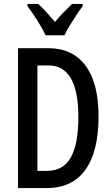

<svg xmlns="http://www.w3.org/2000/svg" viewBox="-20 -960 571 980"><path d="M483 -366Q483 -187 416 -93.5Q349 0 218 0H72V-714H227Q350 -714 416.5 -625Q483 -536 483 -366ZM380 -362Q380 -626 227 -626H171V-88H220Q303 -88 341.5 -156.5Q380 -225 380 -362ZM213 -780Q198 -812 171.5 -854Q145 -896 120 -929V-940H175Q193 -924 216 -899Q239 -874 261 -848Q285 -878 304.5 -897Q324 -916 348 -940H402V-929Q387 -909 369.5 -882.5Q352 -856 335.5 -829Q319 -802 309 -780Z"/></svg>

Font: Noto Sans Sinhala ExtraCondensed Medium
Style: Regular
Weight: 500
Width: 2
Designer: Jelle Bosma - Monotype Design Team
Foundry: Monotype Imaging Inc.
Version: Version 2.006; ttfautohint (v1.8.4.7-5d5b)